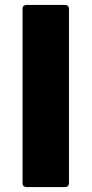

<svg xmlns="http://www.w3.org/2000/svg" viewBox="-20 -754 369 774"><path d="M87 0Q71 0 71 -16V-718Q71 -734 87 -734H242Q258 -734 258 -718V-16Q258 0 242 0Z"/></svg>

Font: LINE Seed Sans TH App ExtraBold
Style: Regular
Weight: 800
Designer: Dalton Maag Ltd | Thai characters by Cadson Demak Co.,Ltd.
Foundry: Dalton Maag Ltd
Version: Version 1.003